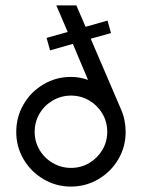

<svg xmlns="http://www.w3.org/2000/svg" viewBox="-20 -685 524 709"><path d="M444 -198Q444 -143 417 -97Q390 -51 343.5 -23.5Q297 4 242 4Q187 4 140.5 -23.5Q94 -51 67 -97Q40 -143 40 -198Q40 -253 67 -299.5Q94 -346 140.5 -373.5Q187 -401 242 -401Q274 -401 305 -390L249 -523L165 -499L152 -545L230 -567L188 -665H262L296 -586L377 -609L390 -563L315 -542L427 -281Q444 -242 444 -198ZM376 -198Q376 -235 358 -265.5Q340 -296 309.5 -314Q279 -332 242 -332Q206 -332 175 -314Q144 -296 126 -265.5Q108 -235 108 -198Q108 -162 126 -131.5Q144 -101 175 -83Q206 -65 242 -65Q279 -65 309.5 -83Q340 -101 358 -131.5Q376 -162 376 -198Z"/></svg>

Font: Sulphur Point
Style: Regular
Weight: 400
Designer: Noponies / Dale Sattler
Foundry: Noponies
Version: Version 1.000; ttfautohint (v1.8)